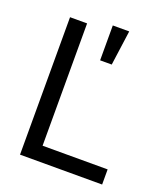

<svg xmlns="http://www.w3.org/2000/svg" viewBox="-139 -859 828 955"><g transform="rotate(20 274.5 -381.0)"><path d="M79.1 0V-727.5H169.4V-80.1H513.7V0ZM293 -577.1V-761.7H379.9L354.5 -577.1Z"/></g></svg>

Font: Inter 24pt
Style: Regular
Weight: 400
Designer: Rasmus Andersson
Foundry: rsms
Version: Version 4.001;git-66647c0bb